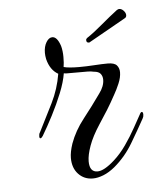

<svg xmlns="http://www.w3.org/2000/svg" viewBox="-42 -506 448 551"><g transform="rotate(-5 182.0 -230.0)"><path d="M268 -18Q251 -4 234.5 2.5Q218 9 204 9Q179 9 162.5 -8.5Q146 -26 146 -55Q146 -72 154 -96Q167 -132 193 -165Q219 -198 243 -232Q258 -252 258 -271Q258 -281 252.5 -288Q247 -295 233 -296Q225 -298 215 -298Q205 -298 195 -298H167Q161 -298 156 -298Q151 -298 147 -299Q143 -274 130.5 -243Q118 -212 102 -181Q86 -150 71 -125Q67 -119 64 -119Q61 -119 61 -125Q61 -132 64 -136Q85 -177 104.5 -216.5Q124 -256 131 -299Q108 -312 100 -344Q99 -349 98.5 -353.5Q98 -358 98 -362Q98 -380 105.5 -392.5Q113 -405 123 -405Q137 -405 146 -378Q148 -371 149 -362.5Q150 -354 150 -346Q150 -337 149.5 -329.5Q149 -322 148 -317Q155 -315 166.5 -314Q178 -313 192 -313Q213 -313 236 -314.5Q259 -316 275 -316Q294 -316 301 -308Q308 -300 308 -288Q308 -273 300.5 -255.5Q293 -238 286 -226Q273 -202 261.5 -183.5Q250 -165 236 -144Q215 -112 205.5 -85.5Q196 -59 196 -41Q196 -10 219 -10Q238 -10 268 -37Q287 -54 303.5 -77.5Q320 -101 333.5 -125.5Q347 -150 356 -166Q358 -169 360 -169Q364 -169 364 -161Q364 -155 361 -150Q344 -119 322 -82Q300 -45 268 -18ZM227.7 -380.6H226Q219.2 -380.6 219.2 -388.3Q219.2 -391.7 222.6 -394.2Q242.1 -407 267.6 -428.7Q293.1 -450.3 314.4 -466.5Q318.6 -469 321.2 -469Q328 -469 333.9 -462.7Q339.9 -456.3 339.9 -449.5Q339.9 -443.5 334.8 -441Z"/></g></svg>

Font: MonteCarlo
Style: Regular
Weight: 400
Designer: Robert E. Leuschke
Foundry: Robert E. Leuschke
Version: Version 1.010; ttfautohint (v1.8.3)